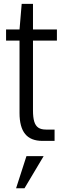

<svg xmlns="http://www.w3.org/2000/svg" viewBox="-20 -736 327 1003"><path d="M82 -145.5V-523.9H11.7V-582H82L93.3 -715.8H152.3V-582H277.3V-523.9H152.3V-159.2Q152.3 -122.6 158.9 -100.8Q165.5 -79.1 180.2 -69.1Q194.8 -59.1 220.7 -59.1H265.1V0H201.7Q140.6 0 111.3 -36.1Q82 -72.3 82 -145.5ZM118.2 79.6H208L107.9 247.6H64Z"/></svg>

Font: Decalotype Light
Style: Regular
Weight: 300
Designer: Alfredo Marco Pradil
Foundry: Alfredo Marco Pradil
Version: Version 1.0